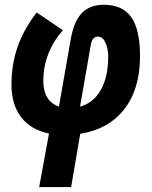

<svg xmlns="http://www.w3.org/2000/svg" viewBox="-20 -547 626 792"><path d="M273.4 224.6H141.6L182.1 3.9Q106.9 -11.7 67.1 -63.7Q27.3 -115.7 27.3 -197.3Q27.3 -281.7 52.7 -354Q78.1 -426.3 131.3 -495.6L239.3 -422.4Q158.7 -329.1 158.7 -213.4Q158.7 -129.9 223.1 -107.4L272 -386.2Q284.7 -459 317.6 -493.2Q350.6 -527.3 408.2 -527.3Q485.4 -527.3 521.5 -476.1Q557.6 -424.8 557.6 -315.4Q557.6 -180.2 492.9 -96.9Q428.2 -13.7 311 4.9ZM310.1 -106.9Q365.2 -122.6 395.8 -176Q426.3 -229.5 426.3 -314Q426.3 -345.7 415 -370.8Q403.8 -396 383.3 -396Q360.8 -396 354.5 -361.8Z"/></svg>

Font: CaskaydiaCove NF
Style: Bold Italic
Weight: 700
Italic angle: -10°
Designer: Aaron Bell
Foundry: Saja Typeworks
Version: Version 2111.001; VTT 6.35;Nerd Fonts 3.2.1